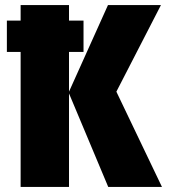

<svg xmlns="http://www.w3.org/2000/svg" viewBox="-20 -734 666 754"><path d="M616 0H405L251 -367V0H61V-530H7V-653H61V-714H251V-653H308V-530H251V-374L404 -714H612L437 -374Z"/></svg>

Font: Noto Sans Display Black Narrow
Style: Regular
Weight: 900
Width: 4
Designer: Monotype Design team
Foundry: Monotype Imaging Inc.
Version: Version 1.000